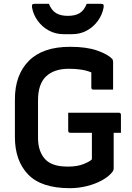

<svg xmlns="http://www.w3.org/2000/svg" viewBox="-20 -965 690 1005"><path d="M337 -375H602Q613 -375 613 -364V-270H575V-84Q575 -74 569 -66Q550 -41 514.5 -21.5Q479 -2 435 9Q391 20 346 20Q196 20 127 -52Q58 -124 58 -248V-445Q58 -573 131 -646.5Q204 -720 347 -720Q433 -720 488.5 -700.5Q544 -681 567 -657Q572 -651 572 -641V-496H469Q458 -496 458 -507V-586Q434 -596 405 -600.5Q376 -605 340 -605Q263 -605 221 -565Q179 -525 179 -440V-244Q179 -205 189.5 -176.5Q200 -148 219 -129Q236 -112 264 -102.5Q292 -93 336 -93Q385 -93 418 -106.5Q451 -120 461 -131V-270H348Q337 -270 337 -281ZM434 -945H509Q519 -945 521.5 -940.5Q524 -936 522 -924Q515 -887 492 -855.5Q469 -824 434.5 -805Q400 -786 356 -786H314Q271 -786 236 -805Q201 -824 178 -855.5Q155 -887 148 -924Q146 -936 148.5 -940.5Q151 -945 161 -945H236Q250 -910 274 -896Q298 -882 335 -882Q373 -882 396.5 -896Q420 -910 434 -945Z"/></svg>

Font: Recursive Sn Lnr St SmB
Style: Regular
Weight: 600
Version: Version 1.079;hotconv 1.0.112;makeotfexe 2.5.65598; ttfautoh